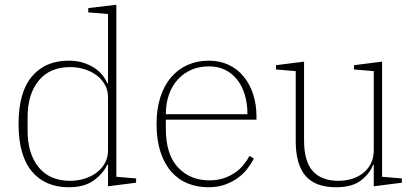

<svg xmlns="http://www.w3.org/2000/svg" viewBox="-20 -775 1740 807"><path d="M269 12Q170 12 114 -54.5Q58 -121 58 -254Q58 -387 114 -453.5Q170 -520 269 -520Q302 -520 328 -512Q354 -504 374.5 -491Q395 -478 409 -461Q423 -444 431 -425H434V-716L351 -723V-741L469 -755V-32L552 -25V-7L434 8V-83H431Q414 -46 374.5 -17Q335 12 269 12ZM275 -15Q306 -15 335 -24Q364 -33 386 -49.5Q408 -66 421 -89.5Q434 -113 434 -142V-366Q434 -395 421 -418.5Q408 -442 386 -458.5Q364 -475 335 -484Q306 -493 275 -493Q189 -493 142.5 -436Q96 -379 96 -282V-226Q96 -129 142.5 -72Q189 -15 275 -15Z M857 12Q808 12 768 -4.5Q728 -21 699 -54.5Q670 -88 654 -138Q638 -188 638 -254Q638 -317 654 -366.5Q670 -416 699 -450Q728 -484 768.5 -502Q809 -520 858 -520Q904 -520 941 -502.5Q978 -485 1004 -453.5Q1030 -422 1044 -379Q1058 -336 1058 -284V-272H677V-234Q677 -126 728 -71.5Q779 -17 860 -17Q893 -17 919 -25.5Q945 -34 966 -48Q987 -62 1002.5 -81Q1018 -100 1029 -120L1047 -108Q1036 -87 1019.5 -65.5Q1003 -44 979.5 -27Q956 -10 925.5 1Q895 12 857 12ZM1020 -295V-297Q1020 -340 1009 -376.5Q998 -413 977.5 -439.5Q957 -466 927 -481Q897 -496 858 -496Q817 -496 784 -481.5Q751 -467 727 -440.5Q703 -414 690 -377Q677 -340 677 -295Z M1393 12Q1305 12 1264 -36Q1223 -84 1223 -181V-476L1140 -483V-501L1258 -516V-185Q1258 -97 1294.5 -56Q1331 -15 1403 -15Q1432 -15 1458.5 -23Q1485 -31 1505.5 -47Q1526 -63 1538.5 -87Q1551 -111 1551 -144V-476L1468 -483V-501L1586 -516V-32L1669 -25V-7L1551 8V-82H1548Q1534 -45 1497 -16.5Q1460 12 1393 12Z"/></svg>

Font: IBM Plex Serif ExtLt
Style: Regular
Weight: 200
Designer: Mike Abbink, Paul van der Laan, Pieter van Rosmalen
Foundry: Bold Monday
Version: Version 3.001